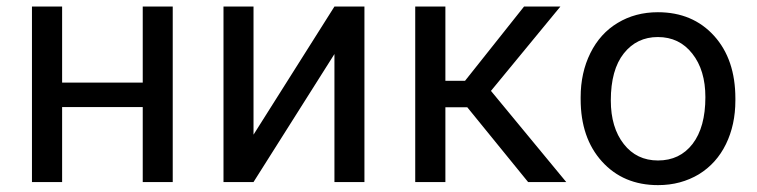

<svg xmlns="http://www.w3.org/2000/svg" viewBox="-20 -548 2279 578"><path d="M500 0H409.7V-225.6H167V0H76.2V-528.3H167V-299.3H409.7V-528.3H500Z M986.8 -528.3H1077.1V0H986.8V-385.3L743.2 0H652.8V-528.3H743.2V-142.6Z M1386.7 -225.1H1320.8V0H1230V-528.3H1320.8V-304.7H1379.9L1557.6 -528.3H1667L1458 -274.4L1684.6 0H1569.8Z M1818.8 -245.6Q1818.8 -164.1 1857.9 -114.3Q1896.5 -64.9 1960.9 -64.9Q2026.4 -64.9 2064.9 -114.7Q2103.5 -165 2103.5 -255.4Q2103.5 -336.9 2064 -386.7Q2024.9 -436.5 1960.4 -436.5Q1897 -436.5 1857.9 -387.2Q1818.8 -337.9 1818.8 -245.6ZM1728 -249.5V-255.4Q1728 -329.1 1757.3 -388.2Q1786.6 -447.3 1839.4 -479Q1892.6 -511.2 1960.4 -511.2Q2065.4 -511.2 2129.9 -439.9Q2193.8 -369.1 2193.8 -251.5V-245.6Q2193.8 -172.4 2165.5 -114.3Q2137.2 -56.2 2084 -23.4Q2057.1 -7.3 2026.4 1Q1995.6 9.3 1960.9 9.3Q1856.4 9.3 1792 -62Q1728 -132.8 1728 -249.5Z"/></svg>

Font: MAUL
Style: Regular
Weight: 400
Designer: MAUL
Version: Version 1.0; 2020; ttfautohint (v1.8.3)